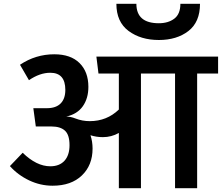

<svg xmlns="http://www.w3.org/2000/svg" viewBox="-20 -988 1165 1008"><path d="M814 -778Q719 -778 655 -825.5Q591 -873 591 -968H696Q696 -866 814 -866Q863 -866 895 -890Q927 -914 927 -968H1030Q1030 -872 969 -825Q908 -778 814 -778ZM1125 -691V-602H1015V0H899V-602H720V0H604V-290Q565 -268 520 -268Q486 -268 455 -278Q466 -245 466 -208Q466 -121 410 -67Q354 -13 256 -13Q192 -13 133 -41Q74 -69 32 -116L99 -186Q172 -115 244 -115Q292 -115 318.5 -144Q345 -173 345 -226Q345 -280 321 -302Q297 -324 250 -324H168L155 -420H226Q274 -420 298.5 -445Q323 -470 323 -516Q323 -606 244 -606Q189 -606 132 -567L85 -648Q167 -703 265 -703Q351 -703 397.5 -657Q444 -611 444 -532Q444 -472 415 -430.5Q386 -389 328 -376Q351 -376 376 -366Q412 -352 451 -352Q541 -352 604 -413V-602H497L486 -691Z"/></svg>

Font: FiraGO Medium
Style: Regular
Weight: 500
Designer: bBox Type
Foundry: bBox Type GmbH
Version: Version 1.001;PS 001.001;hotconv 1.0.88;makeotf.lib2.5.64775